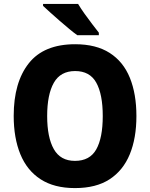

<svg xmlns="http://www.w3.org/2000/svg" viewBox="-20 -951 767 981"><path d="M677 -358Q677 -245 643 -162.5Q609 -80 540 -35Q471 10 363 10Q257 10 187.5 -35Q118 -80 84 -163Q50 -246 50 -359Q50 -530 127 -627.5Q204 -725 364 -725Q471 -725 540.5 -680.5Q610 -636 643.5 -553.5Q677 -471 677 -358ZM221 -358Q221 -249 255 -189Q289 -129 363 -129Q439 -129 472 -188Q505 -247 505 -358Q505 -469 472 -528.5Q439 -588 364 -588Q289 -588 255 -528Q221 -468 221 -358ZM379 -931Q392 -909 411.5 -881.5Q431 -854 451 -828Q471 -802 485 -784V-771H375Q358 -783 334 -803Q310 -823 284.5 -845Q259 -867 236.5 -887.5Q214 -908 200 -921V-931Z"/></svg>

Font: Noto Sans Armenian SemiCondensed ExtraBold
Style: Regular
Weight: 800
Width: 4
Designer: Monotype Design Team
Foundry: Monotype Imaging Inc.
Version: Version 2.008; ttfautohint (v1.8.4.7-5d5b)